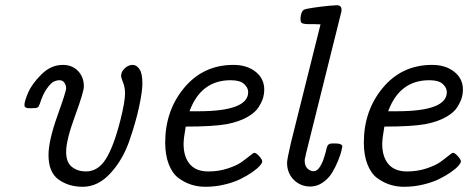

<svg xmlns="http://www.w3.org/2000/svg" viewBox="-20 -714 1804 740"><path d="M74.2 -309.1Q74.2 -324.2 89.1 -358.2Q104 -392.1 140.4 -428Q176.8 -463.9 222.2 -463.9Q258.3 -463.9 280.8 -440.4Q303.2 -417 303.2 -380.9Q303.2 -359.9 269 -266.8Q234.9 -173.8 234.9 -128.9Q234.9 -87.9 257.3 -70.6Q279.8 -53.2 311 -53.2Q357.9 -53.2 387.9 -101.1Q418 -148.9 443.8 -250Q461.9 -321.8 461.9 -353Q461.9 -377.9 454.3 -396Q446.8 -414.1 446.8 -421.9Q446.8 -438 460.9 -450.9Q475.1 -463.9 491.2 -463.9Q506.3 -463.9 517.6 -447.5Q528.8 -431.2 528.8 -392.1Q528.8 -361.3 515.9 -301.3Q502.9 -241.2 478 -169.7Q453.1 -98.1 405.5 -46.1Q357.9 5.9 298.8 5.9Q244.6 5.9 205.8 -22Q167 -49.8 167 -116.2Q167 -171.4 200.9 -266.6Q234.9 -361.8 234.9 -373Q234.9 -386.2 228 -395.5Q221.2 -404.8 209 -404.8Q199.2 -404.8 188 -399.9Q176.8 -395 160.9 -373Q145 -351.1 133.8 -314.9Q129.9 -302.7 125 -299.8Q120.1 -296.9 100.1 -296.9H91.8Q74.2 -296.9 74.2 -309.1Z M616.7 -164.1Q616.7 -288.1 690.2 -376Q763.7 -463.9 879.9 -463.9Q931.6 -463.9 965.1 -437.5Q998.5 -411.1 998.5 -368.2Q998.5 -354 994.6 -339.1Q990.7 -324.2 977.8 -302.5Q964.8 -280.8 933.3 -262.9Q901.9 -245.1 855.5 -235.8Q802.2 -226.1 695.8 -226.1Q688 -182.1 687.5 -160.2Q687.5 -109.4 711.7 -81.3Q735.8 -53.2 782.7 -53.2Q822.8 -53.2 857.7 -64.7Q892.6 -76.2 910.6 -89.1Q928.7 -102.1 942.6 -113.5Q956.5 -125 960.4 -125Q967.3 -125 979 -112.1Q990.7 -99.1 990.7 -91.8Q990.7 -85.9 981.2 -75Q971.7 -64 951.7 -50Q931.6 -36.1 906.2 -23.7Q880.9 -11.2 845.2 -2.7Q809.6 5.9 771.5 5.9Q743.7 5.9 718.3 -2Q692.9 -9.8 668.7 -27.3Q644.5 -44.9 630.6 -80.6Q616.7 -116.2 616.7 -164.1ZM710.4 -285.2H743.7Q936.5 -285.2 936.5 -358.9Q936.5 -376 920.7 -390.4Q904.8 -404.8 869.6 -404.8Q869.1 -404.8 868.7 -404.8Q754.4 -404.8 710.4 -285.2Z M1086.4 -86.9Q1086.4 -99.1 1101.1 -163.1L1215.3 -620.1Q1202.1 -621.1 1187.3 -621.1Q1172.4 -621.1 1165.3 -621.1Q1158.2 -621.1 1150.6 -622.6Q1143.1 -624 1140.6 -627.9Q1138.2 -631.8 1138.2 -640.1Q1138.2 -666 1150.4 -675.8Q1155.3 -679.7 1187.3 -684.3Q1219.2 -689 1249.5 -691.9L1278.3 -693.8Q1296.4 -693.8 1296.4 -675.8Q1296.4 -668.9 1293.5 -660.2L1159.2 -121.1L1157.2 -110.8Q1154.3 -101.1 1154.3 -95.2Q1154.3 -74.2 1165.3 -64.2Q1176.3 -54.2 1187.5 -54.2Q1192.4 -54.2 1197.3 -56.2Q1202.1 -58.1 1206.3 -62.5Q1210.4 -66.9 1213.4 -71.5Q1216.3 -76.2 1219.7 -83Q1223.1 -89.8 1225.3 -95.5Q1227.5 -101.1 1230 -110.1Q1232.4 -119.1 1233.9 -123Q1235.4 -127 1237.3 -136Q1239.3 -145 1240.2 -147Q1244.1 -161.1 1260.3 -161.1H1272.5Q1299.3 -161.1 1299.3 -148.9Q1299.3 -147 1295.9 -132.6Q1292.5 -118.2 1283 -94.5Q1273.4 -70.8 1260.3 -48.8Q1247.1 -26.9 1224.6 -11Q1202.1 4.9 1176.3 4.9Q1138.2 4.9 1112.3 -21Q1086.4 -46.9 1086.4 -86.9Z M1382.3 -164.1Q1382.3 -288.1 1455.8 -376Q1529.3 -463.9 1645.5 -463.9Q1697.3 -463.9 1730.7 -437.5Q1764.2 -411.1 1764.2 -368.2Q1764.2 -354 1760.3 -339.1Q1756.3 -324.2 1743.4 -302.5Q1730.5 -280.8 1699 -262.9Q1667.5 -245.1 1621.1 -235.8Q1567.9 -226.1 1461.4 -226.1Q1453.6 -182.1 1453.1 -160.2Q1453.1 -109.4 1477.3 -81.3Q1501.5 -53.2 1548.3 -53.2Q1588.4 -53.2 1623.3 -64.7Q1658.2 -76.2 1676.3 -89.1Q1694.3 -102.1 1708.3 -113.5Q1722.2 -125 1726.1 -125Q1732.9 -125 1744.6 -112.1Q1756.3 -99.1 1756.3 -91.8Q1756.3 -85.9 1746.8 -75Q1737.3 -64 1717.3 -50Q1697.3 -36.1 1671.9 -23.7Q1646.5 -11.2 1610.8 -2.7Q1575.2 5.9 1537.1 5.9Q1509.3 5.9 1483.9 -2Q1458.5 -9.8 1434.3 -27.3Q1410.2 -44.9 1396.2 -80.6Q1382.3 -116.2 1382.3 -164.1ZM1476.1 -285.2H1509.3Q1702.1 -285.2 1702.1 -358.9Q1702.1 -376 1686.3 -390.4Q1670.4 -404.8 1635.3 -404.8Q1634.8 -404.8 1634.3 -404.8Q1520 -404.8 1476.1 -285.2Z"/></svg>

Font: CMU Concrete
Style: Italic
Weight: 500
Italic angle: -14.04°
Version: Version 0.7.0